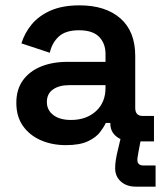

<svg xmlns="http://www.w3.org/2000/svg" viewBox="-20 -528 617 717"><path d="M226 14Q174 14 132 -4.5Q90 -23 65.5 -58Q41 -93 41 -144Q41 -194 65.5 -228Q90 -262 133 -279.5Q176 -297 231 -297H374V-327Q374 -366 350 -390.5Q326 -415 275 -415Q225 -415 199.5 -391.5Q174 -368 166 -331L60 -366Q72 -405 98.5 -437Q125 -469 169 -488.5Q213 -508 277 -508Q374 -508 429.5 -459.5Q485 -411 485 -319V-125Q485 -95 513 -95H555V0H474Q438 0 415 -18Q392 -36 392 -67V-69H375Q369 -55 354 -35Q339 -15 308.5 -0.5Q278 14 226 14ZM245 -80Q302 -80 338 -112.5Q374 -145 374 -200V-210H238Q201 -210 178 -194Q155 -178 155 -147Q155 -117 179 -98.5Q203 -80 245 -80ZM487 169Q453 169 431.5 150Q410 131 410 100Q410 86 412.5 69.5Q415 53 419 37L432 -18H508L497 40Q496 48 494.5 55Q493 62 493 69Q493 90 516 90H561V169Z"/></svg>

Font: Space Grotesk Light SemiBold
Style: Regular
Weight: 600
Version: Version 2.000